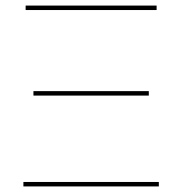

<svg xmlns="http://www.w3.org/2000/svg" viewBox="-20 -669 654 689"><path d="M72 -649H542V-633H72ZM514 -326H100V-342H514ZM550 0H64V-16H550Z"/></svg>

Font: Ysabeau Thin
Style: Regular
Weight: 200
Designer: Christian Thalmann (Catharsis Fonts)
Version: Version 0.003